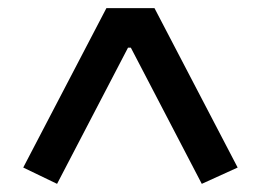

<svg xmlns="http://www.w3.org/2000/svg" viewBox="-20 -718 640 471"><path d="M475 -267 301 -601H294L120 -267L37 -307L241 -698H359L563 -307Z"/></svg>

Font: IBM Plaex Mono Medium
Style: Regular
Weight: 500
Designer: Mike Abbink, Paul van der Laan, Pieter van Rosmalen
Foundry: Bold Monday
Version: Version 2.003